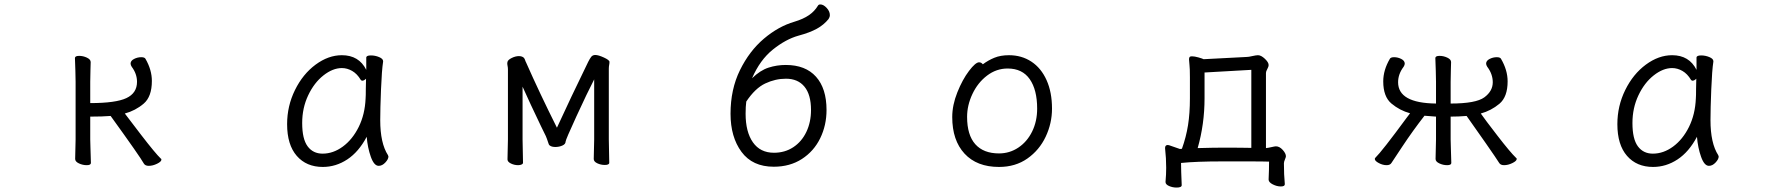

<svg xmlns="http://www.w3.org/2000/svg" viewBox="-20 -735 8040 866"><path d="M320 -415 318 -473Q318 -483 337 -483Q355 -483 372 -475Q389 -467 389 -455Q389 -434 388 -419L387 -366V-270Q502 -270 550 -292.5Q598 -315 598 -366Q598 -402 574 -434Q569 -442 569 -448Q569 -461 584.5 -469Q600 -477 617 -477Q632 -477 636 -470Q665 -420 665 -370Q665 -299 628 -267.5Q591 -236 543 -223Q553 -209 617 -126Q681 -43 705 -20Q708 -19 708 -15Q708 -6 688.5 3.5Q669 13 651 13Q635 13 629 3Q612 -28 479 -212Q442 -209 387 -209V-106L388 -68L390 0Q390 10 371 10Q353 10 336 2Q319 -6 319 -18L321 -106V-366Z M1695 -193Q1695 -89 1730 -35Q1732 -31 1732 -29Q1732 -17 1718 -2Q1704 13 1688 13Q1667 13 1652.5 -28Q1638 -69 1634 -118Q1598 -50 1546.5 -16Q1495 18 1436 18Q1362 18 1318.5 -32Q1275 -82 1275 -175Q1275 -257 1310.5 -329Q1346 -401 1403.5 -443.5Q1461 -486 1522 -486Q1599 -486 1632 -420V-475Q1632 -485 1653 -485Q1672 -485 1690 -477.5Q1708 -470 1708 -459V-457Q1702 -419 1698.5 -331.5Q1695 -244 1695 -193ZM1614 -371Q1610 -371 1607 -375Q1591 -402 1568.5 -415Q1546 -428 1522 -428Q1481 -428 1439 -395Q1397 -362 1370 -305Q1343 -248 1343 -180Q1343 -108 1367.5 -75Q1392 -42 1435 -42Q1483 -42 1526.5 -74Q1570 -106 1598 -162.5Q1626 -219 1629 -291Q1630 -301 1630 -335L1631 -380Q1622 -371 1614 -371Z M2531 -96Q2531 -85 2516.5 -78.5Q2502 -72 2484 -72Q2473 -72 2465 -75.5Q2457 -79 2455 -85Q2445 -115 2442 -121L2420 -166Q2371 -268 2337 -344V-106L2339 -1Q2339 4 2332.5 7Q2326 10 2317 10Q2300 10 2284.5 2.5Q2269 -5 2269 -16L2271 -106V-422Q2271 -430 2269.5 -437Q2268 -444 2268 -450L2269 -456Q2271 -465 2288 -473.5Q2305 -482 2321 -482Q2331 -482 2338 -478Q2345 -474 2348 -465Q2351 -456 2353 -453Q2413 -317 2492 -159Q2553 -292 2633 -456Q2640 -470 2646.5 -478.5Q2653 -487 2665 -487Q2679 -487 2704 -475.5Q2729 -464 2729 -456Q2729 -449 2727.5 -441.5Q2726 -434 2726 -425V-106L2728 -1Q2728 9 2708 9Q2690 9 2674 1.5Q2658 -6 2658 -18L2660 -106V-377Q2629 -317 2580 -210.5Q2531 -104 2531 -96Z M3524 -442Q3613 -442 3660.5 -389Q3708 -336 3708 -239Q3708 -170 3679.5 -111.5Q3651 -53 3597 -18Q3543 17 3470 17Q3374 17 3324.5 -50Q3275 -117 3275 -222Q3275 -332 3317.5 -418.5Q3360 -505 3425.5 -560.5Q3491 -616 3563 -637Q3603 -649 3628.5 -666.5Q3654 -684 3669 -709Q3672 -715 3680 -715Q3694 -715 3708.5 -699.5Q3723 -684 3723 -667Q3723 -658 3717 -649Q3696 -623 3664.5 -605.5Q3633 -588 3581 -574Q3524 -558 3466 -511.5Q3408 -465 3372 -382Q3409 -418 3446.5 -430Q3484 -442 3524 -442ZM3343 -222Q3343 -140 3376 -93Q3409 -46 3471 -46Q3520 -46 3558 -71Q3596 -96 3617 -140Q3638 -184 3638 -239Q3638 -308 3608.5 -344Q3579 -380 3525 -380Q3477 -380 3431.5 -358.5Q3386 -337 3346 -277Q3343 -255 3343 -222Z M4531 -486Q4588 -486 4632 -457Q4676 -428 4700.5 -373.5Q4725 -319 4725 -245Q4725 -179 4696.5 -118.5Q4668 -58 4614 -20Q4560 18 4486 18Q4386 18 4330.5 -42Q4275 -102 4275 -207Q4275 -261 4298 -318.5Q4321 -376 4350.5 -415Q4380 -454 4396 -454Q4406 -454 4413 -445Q4437 -463 4465 -474.5Q4493 -486 4531 -486ZM4658 -245Q4658 -330 4624.5 -378Q4591 -426 4525 -426Q4474 -426 4432 -394Q4390 -362 4366 -311Q4342 -260 4342 -208Q4342 -126 4379 -84.5Q4416 -43 4486 -43Q4534 -43 4573.5 -69.5Q4613 -96 4635.5 -142Q4658 -188 4658 -245Z M5757 106Q5739 106 5720.5 96.5Q5702 87 5702 75V74Q5704 30 5704 -6Q5680 -7 5606 -7H5493Q5375 -7 5307 0Q5307 31 5310 100Q5310 111 5287 111Q5269 111 5253 104Q5237 97 5237 86V85Q5240 52 5240 22Q5240 -21 5235 -66V-68Q5235 -74 5238 -77.5Q5241 -81 5247 -81L5253 -80Q5266 -76 5302 -63L5311 -64Q5330 -117 5338.5 -170.5Q5347 -224 5347 -291V-386Q5347 -427 5345 -443L5343 -467Q5343 -474 5345.5 -477.5Q5348 -481 5356 -481Q5368 -481 5385.5 -476Q5403 -471 5409 -468L5601 -478Q5612 -478 5628 -482Q5646 -486 5654 -486Q5668 -486 5685 -470Q5702 -454 5702 -442Q5702 -434 5696 -423.5Q5690 -413 5690 -406V-67Q5700 -68 5715 -71.5Q5730 -75 5735 -75Q5751 -75 5765.5 -59Q5780 -43 5780 -30Q5780 -26 5775.5 -15.5Q5771 -5 5771 2Q5771 53 5775 95V96Q5775 106 5757 106ZM5413 -408V-292Q5413 -175 5382 -67Q5454 -69 5492 -69Q5582 -69 5624 -68V-420Z M6405 -213Q6352 -145 6305 -74Q6258 -3 6256 0Q6250 10 6234 10Q6217 10 6199 0.5Q6181 -9 6181 -18Q6181 -21 6183 -23Q6213 -52 6324 -203L6340 -224Q6293 -237 6256 -268Q6219 -299 6219 -368Q6219 -419 6249 -470Q6253 -477 6268 -477Q6285 -477 6300.5 -469Q6316 -461 6316 -448Q6316 -442 6311 -434Q6286 -401 6286 -364Q6286 -270 6457 -268V-366L6456 -415L6454 -473Q6454 -483 6473 -483Q6491 -483 6508 -475Q6525 -467 6525 -455Q6525 -434 6524 -419L6523 -366V-268Q6637 -268 6675 -296Q6713 -324 6713 -364Q6713 -401 6688 -434Q6683 -442 6683 -448Q6683 -461 6698.5 -469Q6714 -477 6731 -477Q6746 -477 6750 -470Q6780 -419 6780 -368Q6780 -298 6743 -267Q6706 -236 6659 -223Q6677 -197 6734.5 -122.5Q6792 -48 6818 -23Q6821 -22 6821 -18Q6821 -9 6801.5 0.5Q6782 10 6764 10Q6748 10 6742 0Q6731 -18 6681.5 -89Q6632 -160 6595 -212Q6558 -209 6523 -209V-106L6524 -68L6526 0Q6526 10 6507 10Q6489 10 6472 2Q6455 -6 6455 -18L6457 -106V-209Q6427 -211 6405 -213Z M7695 -193Q7695 -89 7730 -35Q7732 -31 7732 -29Q7732 -17 7718 -2Q7704 13 7688 13Q7667 13 7652.5 -28Q7638 -69 7634 -118Q7598 -50 7546.5 -16Q7495 18 7436 18Q7362 18 7318.5 -32Q7275 -82 7275 -175Q7275 -257 7310.5 -329Q7346 -401 7403.5 -443.5Q7461 -486 7522 -486Q7599 -486 7632 -420V-475Q7632 -485 7653 -485Q7672 -485 7690 -477.5Q7708 -470 7708 -459V-457Q7702 -419 7698.5 -331.5Q7695 -244 7695 -193ZM7614 -371Q7610 -371 7607 -375Q7591 -402 7568.5 -415Q7546 -428 7522 -428Q7481 -428 7439 -395Q7397 -362 7370 -305Q7343 -248 7343 -180Q7343 -108 7367.5 -75Q7392 -42 7435 -42Q7483 -42 7526.5 -74Q7570 -106 7598 -162.5Q7626 -219 7629 -291Q7630 -301 7630 -335L7631 -380Q7622 -371 7614 -371Z"/></svg>

Font: Iansui
Style: Regular
Weight: 400
Designer: But Ko / Fontworks Inc.
Foundry: zi-hi.com / Fontworks Inc.
Version: Version 1.002